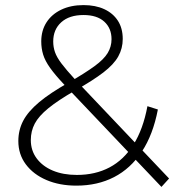

<svg xmlns="http://www.w3.org/2000/svg" viewBox="-20 -724 695 754"><path d="M280 5Q214 5 162.5 -17Q111 -39 81.5 -78.5Q52 -118 52 -170Q52 -213 71 -249.5Q90 -286 133.5 -322.5Q177 -359 250 -400Q314 -437 351 -464Q388 -491 403 -516Q418 -541 418 -570Q418 -613 389.5 -639Q361 -665 308 -665Q252 -665 220.5 -636.5Q189 -608 189 -561Q189 -539 196 -519Q203 -499 221.5 -474.5Q240 -450 273 -414L644 -23L614 10L232 -392Q197 -429 177 -457Q157 -485 149.5 -509.5Q142 -534 142 -561Q142 -604 162.5 -636Q183 -668 220.5 -686Q258 -704 308 -704Q355 -704 389.5 -688Q424 -672 443 -642.5Q462 -613 462 -571Q462 -534 444.5 -502.5Q427 -471 386 -439.5Q345 -408 274 -368Q208 -330 170 -299Q132 -268 116.5 -238.5Q101 -209 101 -174Q101 -133 124 -102Q147 -71 187.5 -54Q228 -37 282 -37Q354 -37 410 -66.5Q466 -96 504 -156Q542 -216 559 -307L600 -294Q581 -195 537 -128.5Q493 -62 428 -28.5Q363 5 280 5Z"/></svg>

Font: MOST Montserrat Light
Style: Regular
Weight: 300
Designer: Julieta Ulanovsky
Foundry: Julieta Ulanovsky
Version: Version 8.000;March 11, 2024;FontCreator 15.0.0.2926 64-bit